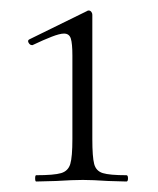

<svg xmlns="http://www.w3.org/2000/svg" viewBox="-20 -748 302 366"><path d="M49 -414Q83 -414 96.5 -418Q110 -422 114 -435.5Q118 -449 118 -483V-601V-642Q118 -665 115 -674.5Q112 -684 102 -684Q94 -684 78.5 -678Q63 -672 42 -662H41Q37 -662 34.5 -666.5Q32 -671 36 -673L146 -727Q147 -728 149 -728Q152 -728 154 -725.5Q156 -723 156 -720V-483Q156 -449 159.5 -435.5Q163 -422 176 -418Q189 -414 221 -414Q224 -414 224 -408Q224 -402 221 -402L186 -403Q156 -405 138 -405Q119 -405 87 -403L49 -402Q47 -402 47 -408Q47 -414 49 -414Z"/></svg>

Font: Cormorant Infant Light
Style: Regular
Weight: 300
Designer: Christian Thalmann (Catharsis Fonts)
Version: Version 3.000